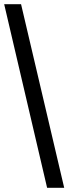

<svg xmlns="http://www.w3.org/2000/svg" viewBox="-20 -780 328 921"><path d="M206 121H288L81 -760H0Z"/></svg>

Font: Noto Serif Gurmukhi Black
Style: Regular
Weight: 900
Designer: Vaibhav Singh and the Monotype Design Team
Foundry: Monotype Imaging Inc.
Version: Version 2.004